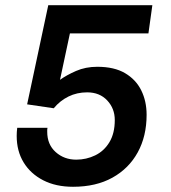

<svg xmlns="http://www.w3.org/2000/svg" viewBox="-20 -706 654 736"><path d="M260 10Q194 10 145.5 -15Q97 -40 70.5 -83.5Q44 -127 44 -185Q44 -193 44.5 -200.5Q45 -208 46 -216H162Q161 -212 161 -208.5Q161 -205 161 -201Q161 -152 193.5 -123Q226 -94 272 -94Q311 -94 345 -110.5Q379 -127 399.5 -161Q420 -195 420 -246Q420 -290 391 -321Q362 -352 314 -352Q275 -352 242.5 -336Q210 -320 186 -291L84 -306L165 -686H564L549 -578H248L210 -400Q235 -418 271.5 -434Q308 -450 353 -450Q418 -450 459.5 -425.5Q501 -401 521.5 -359.5Q542 -318 542 -266Q542 -184 508 -122Q474 -60 411 -25Q348 10 260 10Z"/></svg>

Font: Chivo Medium
Style: Italic
Weight: 500
Italic angle: -8.05°
Designer: Hector Gatti
Foundry: Omnibus-Type
Version: Version 2.002